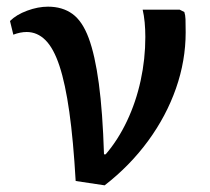

<svg xmlns="http://www.w3.org/2000/svg" viewBox="-20 -538 630 576"><path d="M294 18 207 5Q200 -117 188 -202Q176 -287 158.5 -340Q141 -393 116.5 -417.5Q92 -442 60 -442Q41 -442 20 -434L10 -475Q29 -494 61.5 -506Q94 -518 124 -518Q167 -518 197 -496.5Q227 -475 246 -424Q265 -373 276.5 -287.5Q288 -202 292 -75H297Q334 -118 361 -175Q388 -232 402 -296.5Q416 -361 416 -427Q416 -450 414 -471Q412 -492 408 -509H519L533 -502Q536 -493 536.5 -480.5Q537 -468 537 -441Q537 -356 508 -273Q479 -190 424.5 -115.5Q370 -41 294 18Z"/></svg>

Font: Literata 18pt Medium
Style: Regular
Weight: 500
Designer: Latin by Veronika Burian and Jose Scaglione. Greek by Irene Vlachou. Cyrillic by Vera Evstafieva.
Foundry: TypeTogether
Version: Version 3.103;gftools[0.9.29]